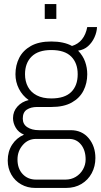

<svg xmlns="http://www.w3.org/2000/svg" viewBox="-20 -742 497 944"><path d="M153 182Q115 182 84 164.5Q53 147 35.5 116Q18 85 18 47Q18 3 39.5 -30.5Q61 -64 98 -80Q71 -91 57.5 -114Q44 -137 44 -161Q44 -194 65.5 -218Q87 -242 121 -250Q90 -272 73 -305.5Q56 -339 56 -377Q56 -421 74.5 -457.5Q93 -494 132 -516Q171 -538 232 -538Q263 -538 288.5 -532.5Q314 -527 334 -516Q364 -525 383 -548.5Q402 -572 409 -609H457Q456 -584 444.5 -558.5Q433 -533 413 -515Q393 -497 364 -493Q388 -468 398.5 -438.5Q409 -409 409 -377Q409 -333 390.5 -296.5Q372 -260 333 -238Q294 -216 232 -216H162Q132 -216 112 -203Q92 -190 92 -159Q92 -131 114.5 -116.5Q137 -102 171 -102H327Q383 -102 416 -62.5Q449 -23 449 35Q449 76 431 109.5Q413 143 380.5 162.5Q348 182 305 182ZM157 141H302Q330 141 352.5 127.5Q375 114 388 91Q401 68 401 42Q401 -3 378.5 -31Q356 -59 320 -59H157Q118 -59 92 -29Q66 1 66 42Q66 87 91.5 114Q117 141 157 141ZM232 -258Q298 -258 330 -289.5Q362 -321 362 -377Q362 -432 330 -464Q298 -496 232 -496Q168 -496 135.5 -464Q103 -432 103 -377Q103 -342 117.5 -315Q132 -288 161 -273Q190 -258 232 -258ZM200 -649V-722H257V-649Z"/></svg>

Font: Archivo SemiCondensed Thin
Style: Regular
Weight: 250
Width: 4
Designer: Hector Gatti
Foundry: Omnibus-Type
Version: Version 2.001